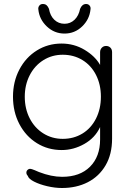

<svg xmlns="http://www.w3.org/2000/svg" viewBox="-20 -741 660 961"><path d="M541 -480V-47Q541 31 508.5 86.5Q476 142 419.5 171Q363 200 290 200Q255 200 216.5 191Q178 182 150.5 168Q123 154 119 139Q112 132 112 123Q112 113 121 107Q125 104 131 104Q137 104 154 111L175 120Q237 144 291 144Q380 144 430.5 93.5Q481 43 481 -43V-105Q456 -51 402 -20.5Q348 10 289 10Q220 10 164.5 -24.5Q109 -59 77 -120Q45 -181 45 -257Q45 -332 77 -393Q109 -454 164.5 -488.5Q220 -523 288 -523Q351 -523 403.5 -491.5Q456 -460 481 -416V-480Q481 -493 489.5 -502Q498 -511 511 -511Q524 -511 532.5 -502.5Q541 -494 541 -480ZM485 -257Q485 -318 460.5 -366Q436 -414 392.5 -440.5Q349 -467 294 -467Q240 -467 196.5 -439.5Q153 -412 128.5 -364Q104 -316 104 -257Q104 -197 128.5 -149Q153 -101 196.5 -73.5Q240 -46 294 -46Q349 -46 392.5 -72.5Q436 -99 460.5 -147.5Q485 -196 485 -257ZM172 -693Q170 -704 176.5 -712.5Q183 -721 194 -721Q206 -721 213 -715Q220 -709 225 -697Q231 -662 252 -642Q273 -622 303 -622Q332 -622 353 -642Q374 -662 381 -697Q391 -721 411 -721Q422 -721 428.5 -713Q435 -705 433 -694Q428 -644 391 -608.5Q354 -573 303 -573Q252 -573 214.5 -608.5Q177 -644 172 -693Z"/></svg>

Font: Quicksand
Style: Regular
Weight: 400
Designer: Andrew Paglinawan
Foundry: Andrew Paglinawan
Version: Version 3.000